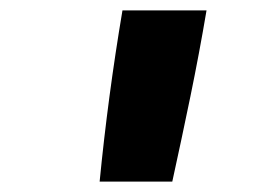

<svg xmlns="http://www.w3.org/2000/svg" viewBox="-20 -792 490 370"><path d="M172 -442Q180 -524 191 -606.5Q202 -689 216 -772H378Q364 -689 347 -606.5Q330 -524 312 -442Z"/></svg>

Font: Iosevka Etoile Heavy
Style: Italic
Weight: 900
Italic angle: -9°
Designer: Belleve Invis
Foundry: Belleve Invis
Version: Version 22.1.2; ttfautohint (v1.8.4)